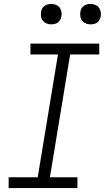

<svg xmlns="http://www.w3.org/2000/svg" viewBox="-20 -957 540 977"><path d="M374 0H24V-55H172L275 -680H135V-735H485V-680H337L234 -55H374ZM441 -833Q428 -833 417 -837.5Q406 -842 398.5 -851Q391 -860 389 -872.5Q387 -885 389 -898Q390 -906 395 -914.5Q400 -923 407.5 -928Q415 -933 423.5 -935Q432 -937 440 -937Q453 -937 464.5 -932.5Q476 -928 483 -919Q490 -910 492.5 -897.5Q495 -885 492 -872Q491 -864 486 -855.5Q481 -847 474 -842Q467 -837 458 -835Q449 -833 441 -833ZM241 -833Q228 -833 217 -837.5Q206 -842 198.5 -851Q191 -860 189 -872.5Q187 -885 189 -898Q190 -906 195 -914.5Q200 -923 207.5 -928Q215 -933 223.5 -935Q232 -937 240 -937Q253 -937 264.5 -932.5Q276 -928 283 -919Q290 -910 292.5 -897.5Q295 -885 292 -872Q291 -864 286 -855.5Q281 -847 274 -842Q267 -837 258 -835Q249 -833 241 -833Z"/></svg>

Font: Iosevka Light Oblique
Style: Regular
Weight: 300
Italic angle: -9°
Monospace: yes
Designer: Belleve Invis
Foundry: Belleve Invis
Version: Version 32.5.0; ttfautohint (v1.8.4)